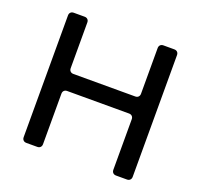

<svg xmlns="http://www.w3.org/2000/svg" viewBox="-127 -875 1060 1016"><g transform="rotate(20 403.5 -366.5)"><path d="M602 -452V-709Q602 -720 608.5 -726.5Q615 -733 626 -733H687Q698 -733 704.5 -726.5Q711 -720 711 -709V-24Q711 -13 704.5 -6.5Q698 0 687 0H626Q615 0 608.5 -6.5Q602 -13 602 -24V-308Q602 -319 595.5 -325.5Q589 -332 578 -332H230Q219 -332 212.5 -325.5Q206 -319 206 -308V-24Q206 -13 199.5 -6.5Q193 0 182 0H121Q110 0 103.5 -6.5Q97 -13 97 -24V-709Q97 -720 103.5 -726.5Q110 -733 121 -733H182Q193 -733 199.5 -726.5Q206 -720 206 -709V-452Q206 -441 212.5 -434.5Q219 -428 230 -428H578Q589 -428 595.5 -434.5Q602 -441 602 -452Z"/></g></svg>

Font: Shippori Gothic B2 Bold
Style: Regular
Weight: 700
Designer: FONTDASU
Foundry: FONTDASU / Google Inc. / but / Adobe
Version: Version 1.130